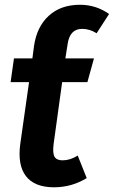

<svg xmlns="http://www.w3.org/2000/svg" viewBox="-20 -777 482 813"><path d="M328.1 -654.8Q274.9 -654.8 266.1 -588.9L256.8 -529.8H377.9L350.1 -429.2H243.2L207 -167Q202.1 -128.9 210.9 -113.5Q219.7 -98.1 245.1 -98.1Q276.9 -98.1 309.1 -118.2L347.2 -22.9Q283.7 16.1 208 16.1Q125.5 15.6 89.6 -31.5Q53.7 -78.6 65.9 -168L103 -429.2H24.9L39.1 -529.8H117.2L124 -582Q135.7 -663.6 186.5 -710.2Q237.3 -756.8 318.8 -756.8Q386.7 -756.8 441.9 -717.8L389.2 -636.2Q358.9 -654.8 328.1 -654.8Z"/></svg>

Font: FiraGO SemiBold
Style: Italic
Weight: 600
Italic angle: -8°
Designer: bBox Type GmbH
Foundry: bBox Type GmbH
Version: Version 1.001;PS 001.001;hotconv 1.0.88;makeotf.lib2.5.64775